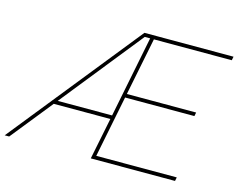

<svg xmlns="http://www.w3.org/2000/svg" viewBox="-139 -846 1233 993"><g transform="rotate(15 477.0 -349.5)"><path d="M575 -679 513 -370H884L880 -350H509L443 -20H874L870 0H419L464 -223H161L-18 0H-42L519 -699H996L992 -679ZM468 -243 555 -679H526L177 -243Z"/></g></svg>

Font: Gontserrat Thin
Style: Italic
Weight: 250
Italic angle: -11.3°
Designer: Julieta Ulanovsky
Foundry: Julieta Ulanovsky
Version: Version 6.001